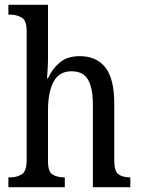

<svg xmlns="http://www.w3.org/2000/svg" viewBox="-20 -780 587 800"><path d="M15 0V-41H23Q50 -41 70.5 -53.5Q91 -66 91 -113V-651Q91 -695 70 -707Q49 -719 23 -719H15V-760H180V-534Q180 -509 178 -484Q176 -459 176 -454H180Q197 -492 228.5 -519Q260 -546 312 -546Q382 -546 419 -499Q456 -452 456 -349V-113Q456 -66 474 -53.5Q492 -41 521 -41H523V0H367V-346Q367 -412 347 -447.5Q327 -483 278 -483Q226 -483 203 -439Q180 -395 180 -321V-108Q180 -64 199.5 -52.5Q219 -41 248 -41H250V0Z"/></svg>

Font: Noto Serif Condensed
Style: Regular
Weight: 400
Width: 3
Designer: Monotype Design Team
Foundry: Monotype Imaging Inc.
Version: Version 2.013; ttfautohint (v1.8.4.7-5d5b)